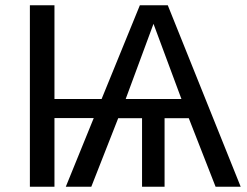

<svg xmlns="http://www.w3.org/2000/svg" viewBox="-20 -708 937 728"><path d="M93.3 0V-688H186.5V-332.5H365.2L510.3 -688H616.2L892.6 0H797.4L695.8 -259.8H604V0H518.6V-259.8H428.2L326.2 0H229.5L335.4 -260.3H186.5V0ZM456.5 -332.5H668L562 -617.7Z"/></svg>

Font: Arimo
Style: Regular
Weight: 400
Designer: Steve Matteson
Foundry: Monotype Imaging Inc.
Version: Version 1.33